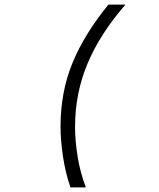

<svg xmlns="http://www.w3.org/2000/svg" viewBox="-20 -718 690 834"><path d="M286 96Q264 32 253.5 -38.5Q243 -109 243 -168Q243 -319 295 -445Q347 -571 451 -698H525Q415 -572 360.5 -442.5Q306 -313 306 -166Q306 -106 317.5 -36Q329 34 353 96Z"/></svg>

Font: Azeret Mono ExtraLight
Style: Italic
Weight: 250
Italic angle: -12°
Designer: Martin Vácha
Foundry: Displaay
Version: Version 1.002